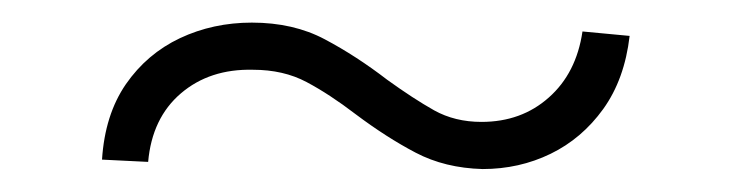

<svg xmlns="http://www.w3.org/2000/svg" viewBox="-20 -371 644 169"><path d="M69.8 -230.5Q72.3 -270 90.8 -296.9Q109.4 -323.7 138.4 -337.4Q167.5 -351.1 201.7 -351.1Q238.3 -351.1 265.9 -336.4Q293.5 -321.8 320.8 -300.8Q343.8 -284.2 362.1 -273.9Q380.4 -263.7 403.8 -263.7Q439 -263.7 463.1 -285.2Q487.3 -306.6 492.7 -343.3L534.2 -339.4Q529.8 -301.3 511 -275.1Q492.2 -249 464.6 -235.6Q437 -222.2 404.8 -222.2Q371.6 -223.1 345.9 -236.6Q320.3 -250 293 -270.5Q270 -288.1 249.8 -298.8Q229.5 -309.6 202.6 -309.6Q164.6 -310.5 139.2 -288.8Q113.8 -267.1 110.4 -228.5Z"/></svg>

Font: Inter 28pt ExtraLight
Style: Regular
Weight: 250
Designer: Rasmus Andersson
Foundry: rsms
Version: Version 4.001;git-66647c0bb